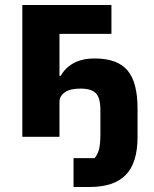

<svg xmlns="http://www.w3.org/2000/svg" viewBox="-20 -545 614 765"><path d="M273 200V85H357Q369 71 374.5 50Q380 29 380 -11V-106Q380 -156 361.5 -174Q343 -192 301 -192Q259 -192 238 -177Q217 -162 217 -139V0H69V-525H424V-410H217V-243H222Q240 -275 273.5 -293.5Q307 -312 358 -312Q447 -312 487.5 -265Q528 -218 528 -113V1Q528 104 481 152Q434 200 338 200Z"/></svg>

Font: IBM Plex Sans
Style: Bold
Weight: 700
Designer: Mike Abbink, Paul van der Laan, Pieter van Rosmalen
Foundry: Bold Monday
Version: Version 3.201